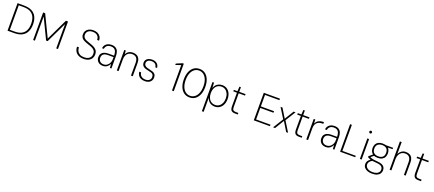

<svg xmlns="http://www.w3.org/2000/svg" viewBox="132 -2540 10376 4588"><g transform="rotate(20 5319.5 -246.0)"><path d="M80 0V-700H242Q366 -700 445.5 -658.5Q525 -617 563.5 -538Q602 -459 602 -347Q602 -244 565.5 -165.5Q529 -87 451 -43.5Q373 0 246 0ZM125 -38H245Q355 -38 423 -75.5Q491 -113 523 -182Q555 -251 555 -347Q555 -444 523.5 -514.5Q492 -585 424.5 -623.5Q357 -662 245 -662H125Z M731 0V-700H782L1047 -151L1310 -700H1363V0H1318V-617L1066 -93H1027L776 -614V0Z M2016 12Q1935 12 1880.5 -17Q1826 -46 1798.5 -96.5Q1771 -147 1772 -210H1820Q1819 -161 1839.5 -119.5Q1860 -78 1903 -53Q1946 -28 2015 -28Q2077 -28 2117 -48Q2157 -68 2176.5 -102Q2196 -136 2196 -178Q2196 -229 2173.5 -259.5Q2151 -290 2115 -309Q2079 -328 2034.5 -342Q1990 -356 1948 -372Q1877 -397 1839.5 -435.5Q1802 -474 1802 -538Q1802 -587 1825.5 -626Q1849 -665 1895 -688.5Q1941 -712 2007 -712Q2067 -712 2114 -690.5Q2161 -669 2188.5 -627.5Q2216 -586 2216 -524H2168Q2168 -572 2148 -605Q2128 -638 2091.5 -655Q2055 -672 2006 -672Q1953 -672 1918 -654.5Q1883 -637 1866 -607.5Q1849 -578 1849 -541Q1849 -498 1871 -471.5Q1893 -445 1929 -428.5Q1965 -412 2009 -398Q2053 -384 2098 -366Q2139 -349 2172 -326Q2205 -303 2224.5 -268Q2244 -233 2244 -180Q2244 -128 2219 -84.5Q2194 -41 2143.5 -14.5Q2093 12 2016 12Z M2503 12Q2449 12 2411 -10Q2373 -32 2353.5 -68.5Q2334 -105 2334 -146Q2334 -203 2358 -239Q2382 -275 2426.5 -292.5Q2471 -310 2529 -310H2677Q2677 -368 2663 -409Q2649 -450 2617.5 -471.5Q2586 -493 2534 -493Q2475 -493 2437.5 -465Q2400 -437 2390 -379H2344Q2351 -431 2378 -465.5Q2405 -500 2446 -516.5Q2487 -533 2534 -533Q2603 -533 2644.5 -505Q2686 -477 2704 -428Q2722 -379 2722 -317V0H2683L2677 -102Q2669 -86 2655.5 -66Q2642 -46 2621.5 -28.5Q2601 -11 2572 0.5Q2543 12 2503 12ZM2509 -28Q2550 -28 2581 -45Q2612 -62 2633.5 -89.5Q2655 -117 2666 -149Q2677 -181 2677 -213V-273H2534Q2477 -273 2443.5 -257Q2410 -241 2396 -213Q2382 -185 2382 -147Q2382 -115 2397 -87.5Q2412 -60 2440.5 -44Q2469 -28 2509 -28Z M2859 0V-521H2899L2904 -424Q2929 -479 2974.5 -506Q3020 -533 3078 -533Q3133 -533 3175 -512Q3217 -491 3240.5 -446.5Q3264 -402 3264 -331V0H3219V-325Q3219 -411 3181.5 -452Q3144 -493 3070 -493Q3023 -493 2985 -470.5Q2947 -448 2925.5 -405Q2904 -362 2904 -298V0Z M3577 12Q3518 12 3474 -6.5Q3430 -25 3404.5 -63Q3379 -101 3373 -156H3420Q3424 -114 3445 -85.5Q3466 -57 3500.5 -42.5Q3535 -28 3578 -28Q3618 -28 3647 -42.5Q3676 -57 3692 -81.5Q3708 -106 3708 -136Q3708 -177 3693 -199Q3678 -221 3647 -232.5Q3616 -244 3568 -253Q3525 -260 3493 -271.5Q3461 -283 3439.5 -300Q3418 -317 3407 -341Q3396 -365 3396 -397Q3396 -438 3417 -468.5Q3438 -499 3476.5 -516Q3515 -533 3569 -533Q3641 -533 3688.5 -495.5Q3736 -458 3743 -385H3698Q3694 -434 3660.5 -463.5Q3627 -493 3568 -493Q3506 -493 3474.5 -467Q3443 -441 3443 -399Q3443 -375 3454.5 -354.5Q3466 -334 3495.5 -318.5Q3525 -303 3577 -293Q3629 -283 3669 -269Q3709 -255 3732 -225.5Q3755 -196 3755 -141Q3755 -97 3733.5 -62.5Q3712 -28 3672 -8Q3632 12 3577 12Z M4262 0V-647L4127 -601V-637L4277 -700H4308V0Z M4709 12Q4623 12 4562 -33.5Q4501 -79 4468.5 -160.5Q4436 -242 4436 -350Q4436 -459 4468.5 -540Q4501 -621 4562 -666.5Q4623 -712 4709 -712Q4794 -712 4854.5 -666.5Q4915 -621 4948 -540Q4981 -459 4981 -350Q4981 -242 4948 -160.5Q4915 -79 4854.5 -33.5Q4794 12 4709 12ZM4708 -29Q4774 -29 4825 -67.5Q4876 -106 4905 -178Q4934 -250 4934 -350Q4934 -451 4905 -522.5Q4876 -594 4825 -632.5Q4774 -671 4708 -671Q4643 -671 4592 -632.5Q4541 -594 4512 -522.5Q4483 -451 4483 -350Q4483 -250 4512 -178Q4541 -106 4592 -67.5Q4643 -29 4708 -29Z M5102 220V-521H5142L5148 -388Q5161 -430 5189 -463Q5217 -496 5258.5 -514.5Q5300 -533 5351 -533Q5421 -533 5473 -498Q5525 -463 5553 -401Q5581 -339 5581 -260Q5581 -181 5552.5 -119.5Q5524 -58 5472 -23Q5420 12 5350 12Q5280 12 5226 -25.5Q5172 -63 5147 -138V220ZM5347 -29Q5401 -29 5443.5 -57Q5486 -85 5510.5 -137Q5535 -189 5535 -261Q5535 -332 5510.5 -384Q5486 -436 5443.5 -464.5Q5401 -493 5347 -493Q5288 -493 5244.5 -464Q5201 -435 5177.5 -383Q5154 -331 5154 -261Q5154 -192 5177.5 -139.5Q5201 -87 5244.5 -58Q5288 -29 5347 -29Z M5862 0Q5823 0 5795 -12Q5767 -24 5752.5 -53.5Q5738 -83 5738 -133V-483H5646V-521H5738L5745 -638H5783V-521H5943V-483H5783V-134Q5783 -81 5803.5 -60Q5824 -39 5874 -39H5935V0Z M6342 0V-700H6753V-662H6387V-370H6723V-331H6387V-38H6753V0Z M6833 0 6995 -261 6833 -521H6882L7024 -289L7166 -521H7214L7053 -261L7214 0H7166L7024 -233L6883 0Z M7488 0Q7449 0 7421 -12Q7393 -24 7378.5 -53.5Q7364 -83 7364 -133V-483H7272V-521H7364L7371 -638H7409V-521H7569V-483H7409V-134Q7409 -81 7429.5 -60Q7450 -39 7500 -39H7561V0Z M7677 0V-521H7717L7722 -419Q7742 -461 7771.5 -486Q7801 -511 7840.5 -522Q7880 -533 7932 -533V-488H7901Q7873 -488 7842 -480.5Q7811 -473 7783.5 -452.5Q7756 -432 7739 -395Q7722 -358 7722 -298V0Z M8173 12Q8119 12 8081 -10Q8043 -32 8023.5 -68.5Q8004 -105 8004 -146Q8004 -203 8028 -239Q8052 -275 8096.5 -292.5Q8141 -310 8199 -310H8347Q8347 -368 8333 -409Q8319 -450 8287.5 -471.5Q8256 -493 8204 -493Q8145 -493 8107.5 -465Q8070 -437 8060 -379H8014Q8021 -431 8048 -465.5Q8075 -500 8116 -516.5Q8157 -533 8204 -533Q8273 -533 8314.5 -505Q8356 -477 8374 -428Q8392 -379 8392 -317V0H8353L8347 -102Q8339 -86 8325.5 -66Q8312 -46 8291.5 -28.5Q8271 -11 8242 0.5Q8213 12 8173 12ZM8179 -28Q8220 -28 8251 -45Q8282 -62 8303.5 -89.5Q8325 -117 8336 -149Q8347 -181 8347 -213V-273H8204Q8147 -273 8113.5 -257Q8080 -241 8066 -213Q8052 -185 8052 -147Q8052 -115 8067 -87.5Q8082 -60 8110.5 -44Q8139 -28 8179 -28Z M8537 0V-700H8582V-37H8922V0Z M9040 0V-521H9085V0ZM9063 -656Q9049 -656 9038.5 -666Q9028 -676 9028 -690Q9028 -705 9038.5 -714.5Q9049 -724 9063 -724Q9077 -724 9087 -714.5Q9097 -705 9097 -691Q9097 -676 9087 -666Q9077 -656 9063 -656Z M9428 232Q9362 232 9311 212.5Q9260 193 9231 156.5Q9202 120 9202 68Q9202 40 9211.5 14.5Q9221 -11 9244 -35Q9267 -59 9308 -84L9346 -65Q9288 -34 9267.5 -2.5Q9247 29 9247 64Q9247 103 9270.5 132Q9294 161 9335 177Q9376 193 9428 193Q9485 193 9525 178Q9565 163 9586.5 135.5Q9608 108 9608 71Q9608 18 9572 -12Q9536 -42 9442 -48Q9387 -51 9349 -57Q9311 -63 9285 -71.5Q9259 -80 9241 -89.5Q9223 -99 9208 -109V-129L9303 -211L9346 -197L9245 -112L9246 -135Q9259 -129 9272 -121.5Q9285 -114 9305 -108Q9325 -102 9359 -96.5Q9393 -91 9450 -87Q9526 -82 9570.5 -62.5Q9615 -43 9634.5 -10Q9654 23 9654 68Q9654 111 9631 148.5Q9608 186 9558.5 209Q9509 232 9428 232ZM9429 -169Q9364 -169 9321 -193Q9278 -217 9256.5 -258.5Q9235 -300 9235 -350Q9235 -404 9256.5 -445.5Q9278 -487 9321.5 -510Q9365 -533 9429 -533Q9496 -533 9539.5 -510Q9583 -487 9603.5 -445.5Q9624 -404 9624 -350Q9624 -300 9603.5 -258.5Q9583 -217 9539.5 -193Q9496 -169 9429 -169ZM9430 -208Q9503 -208 9541.5 -244Q9580 -280 9580 -351Q9580 -424 9541 -459Q9502 -494 9430 -494Q9362 -494 9320.5 -459Q9279 -424 9279 -351Q9279 -279 9320 -243.5Q9361 -208 9430 -208ZM9520 -483 9504 -521H9695V-486Z M9796 0V-720H9841V-413Q9867 -471 9913.5 -502Q9960 -533 10019 -533Q10078 -533 10119.5 -510.5Q10161 -488 10183 -443Q10205 -398 10205 -329V0H10160V-323Q10160 -409 10122.5 -451Q10085 -493 10013 -493Q9963 -493 9924 -467.5Q9885 -442 9863 -396.5Q9841 -351 9841 -289V0Z M10522 0Q10483 0 10455 -12Q10427 -24 10412.5 -53.5Q10398 -83 10398 -133V-483H10306V-521H10398L10405 -638H10443V-521H10603V-483H10443V-134Q10443 -81 10463.5 -60Q10484 -39 10534 -39H10595V0Z"/></g></svg>

Font: DM Sans 10pt ExtraLight
Style: Regular
Weight: 250
Version: Version 4.004;gftools[0.9.30]